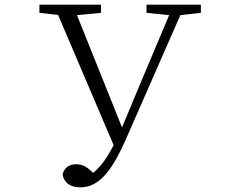

<svg xmlns="http://www.w3.org/2000/svg" viewBox="-20 -745 1040 823"><path d="M149 -690 229 -681 467 -123C441 -72 412 -30 379 -4C351 -32 332 -41 307 -41C280 -41 256 -29 248 3C255 40 283 58 324 58C404 58 458 -11 517 -142L753 -680L841 -690V-725H608V-690L705 -680L600 -431L503 -199L310 -680L413 -690V-725H149Z"/></svg>

Font: Kiri Minchoo Light
Style: Regular
Weight: 300
Designer: Ryoko NISHIZUKA 西塚涼子 (kana & ideographs); Frank Grießhammer (Latin, Greek & Cyrillic);
akenotsuki.com/eyeben/fonts/ (U+
Foundry: Adobe
akenotsuki.com/eyeben/fonts/
Version: Version 4.002;hotconv 1.0.119;makeotfexe 2.5.65604